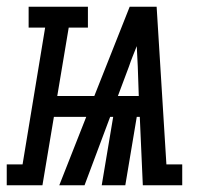

<svg xmlns="http://www.w3.org/2000/svg" viewBox="-81 -550 601 570"><path d="M-61 0V-62H-14L53 -468H4V-530H180V-468H123L89 -265H199L304 -530H384L413 -62H460V0H343L334 -203H325L291 0H221L255 -203H246L170 0H95L175 -203H79L45 0ZM269 -265H331L328 -353Q327 -368 326.5 -383Q326 -398 325 -413Q319 -398 313 -383Q307 -368 302 -353Z"/></svg>

Font: Iosevka Slab Medium Oblique
Style: Regular
Weight: 500
Italic angle: -9°
Monospace: yes
Designer: Belleve Invis
Foundry: Belleve Invis
Version: Version 11.1.1; ttfautohint (v1.8.3)